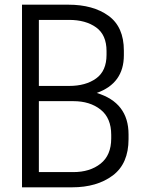

<svg xmlns="http://www.w3.org/2000/svg" viewBox="-20 -800 626 820"><path d="M74 -780H272Q378 -780 443.5 -732.5Q509 -685 509 -584V-564Q509 -444 393 -403Q529 -362 529 -226V-206Q529 -101 461.5 -50.5Q394 0 288 0H74ZM293 -368H146V-65H293Q364 -65 409.5 -101Q455 -137 455 -209V-224Q455 -296 409.5 -332Q364 -368 293 -368ZM275 -715H146V-433H275Q346 -433 390.5 -465Q435 -497 435 -566V-582Q435 -651 390.5 -683Q346 -715 275 -715Z"/></svg>

Font: Cooper Hewitt
Style: Book
Weight: 705
Designer: Village Type and Design LLC
Foundry: Cooper Hewitt Smithsonian Design Museum
Version: 1.000; ttfautohint (v1.8.1)